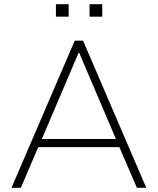

<svg xmlns="http://www.w3.org/2000/svg" viewBox="-20 -900 756 920"><path d="M35 0 338 -705H378L681 0H636L548 -204L575 -195H139L167 -204L80 0ZM357 -648 178 -228 156 -234H558L538 -228L359 -648ZM409 -820V-880H470V-820ZM248 -820V-880H309V-820Z"/></svg>

Font: Nunito Sans 12pt ExtraLight 12pt ExtraLight
Style: Regular
Weight: 250
Version: Version 3.101;gftools[0.9.27]